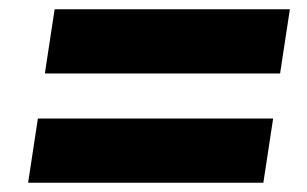

<svg xmlns="http://www.w3.org/2000/svg" viewBox="-20 -547 661 413"><path d="M76.5 -389 97.5 -527H603.5L582.5 -389ZM40.5 -154 61.5 -292H567.5L546.5 -154Z"/></svg>

Font: Public Sans Thin Black
Style: Italic
Weight: 900
Italic angle: -8°
Version: Version 2.001